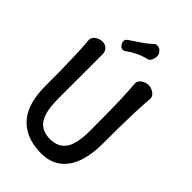

<svg xmlns="http://www.w3.org/2000/svg" viewBox="-258 -959 1061 1061"><g transform="rotate(45 272.5 -428.0)"><path d="M85 -667Q107 -667 121 -653Q135 -639 135 -617Q135 -559 135 -501Q135 -443 135 -385.5Q135 -328 135 -270Q135 -168 165.5 -124Q196 -80 260 -80Q324 -80 354.5 -124Q385 -168 385 -270Q385 -328 384.5 -388.5Q384 -449 382 -509Q380 -569 375 -627Q374 -642 383 -653Q392 -664 406.5 -670.5Q421 -677 435 -677Q450 -677 464 -670.5Q478 -664 487 -653Q496 -642 495 -627Q490 -569 488 -509Q486 -449 485.5 -388.5Q485 -328 485 -270Q485 -180 461 -115.5Q437 -51 387.5 -18Q338 15 260 10Q151 3 93 -66Q35 -135 35 -270Q35 -328 34.5 -385.5Q34 -443 32 -501Q30 -559 25 -617Q24 -632 33 -643Q42 -654 56.5 -660.5Q71 -667 85 -667ZM212 -719Q201 -711 190 -714Q179 -717 171 -730L170 -732Q163 -744 165 -754.5Q167 -765 179 -773Q208 -792 237.5 -812Q267 -832 296 -858Q303 -865 312.5 -865.5Q322 -866 331.5 -861.5Q341 -857 347 -848L351 -842Q357 -833 356 -818Q355 -803 348.5 -790.5Q342 -778 332 -775Q295 -766 265 -751Q235 -736 212 -719Z"/></g></svg>

Font: Winky Sans
Style: Regular
Weight: 400
Designer: Simon Atzbach
Foundry: typofactur
Version: Version 1.205